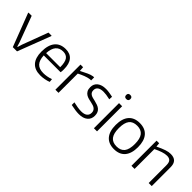

<svg xmlns="http://www.w3.org/2000/svg" viewBox="184 -1828 2918 2918"><g transform="rotate(45 1643.0 -369.0)"><path d="M21 -530V-540H90L244 -126L266 -54H274L296 -126L451 -540H518V-530L315 0H224Z M822 9Q702 9 640.5 -59.5Q579 -128 579 -261Q579 -401 639.5 -475Q700 -549 815 -549Q912 -549 962 -488.5Q1012 -428 1012 -310Q1012 -287 1011 -271Q1010 -255 1007 -244H645Q650 -143 694.5 -95.5Q739 -48 830 -48Q867 -48 907 -55Q947 -62 989 -77L994 -23Q956 -8 910 0.5Q864 9 822 9ZM813 -495Q657 -495 646 -294H949Q949 -401 916 -448Q883 -495 813 -495Z M1139 -540H1195L1200 -467H1204Q1264 -498 1311 -520Q1358 -542 1401 -549H1423V-484H1400Q1354 -478 1304 -458.5Q1254 -439 1206 -414V0H1139Z M1653 11Q1619 11 1580.5 6Q1542 1 1479 -12V-69Q1526 -58 1568.5 -51Q1611 -44 1649 -44Q1712 -44 1745 -69.5Q1778 -95 1778 -143Q1778 -168 1769 -185.5Q1760 -203 1744.5 -215Q1729 -227 1707 -234.5Q1685 -242 1660 -247Q1630 -253 1599 -261Q1568 -269 1543 -285Q1518 -301 1502 -329Q1486 -357 1486 -403Q1486 -473 1536.5 -513Q1587 -553 1676 -553Q1691 -553 1705.5 -552Q1720 -551 1737 -548.5Q1754 -546 1774.5 -542.5Q1795 -539 1824 -533L1821 -476Q1772 -487 1740 -491.5Q1708 -496 1680 -496Q1617 -496 1584.5 -472.5Q1552 -449 1552 -404Q1552 -377 1562 -360Q1572 -343 1590 -332Q1608 -321 1631.5 -315Q1655 -309 1682 -303Q1716 -295 1745.5 -284.5Q1775 -274 1797 -256.5Q1819 -239 1831.5 -212Q1844 -185 1844 -145Q1844 -72 1793.5 -30.5Q1743 11 1653 11Z M2001 -661Q1956 -661 1956 -705Q1956 -749 2001 -749Q2046 -749 2046 -705Q2046 -661 2001 -661ZM1967 -540H2034V0H1967Z M2405 10Q2288 10 2226.5 -62Q2165 -134 2165 -270Q2165 -406 2226.5 -478Q2288 -550 2405 -550Q2522 -550 2583.5 -478Q2645 -406 2645 -270Q2645 -134 2583.5 -62Q2522 10 2405 10ZM2405 -47Q2493 -47 2535 -101Q2577 -155 2577 -270Q2577 -385 2535 -439Q2493 -493 2405 -493Q2317 -493 2275 -439Q2233 -385 2233 -270Q2233 -156 2275 -101.5Q2317 -47 2405 -47Z M2774 -540H2830L2835 -477H2840Q2880 -496 2913 -510Q2946 -524 2973.5 -533Q3001 -542 3024.5 -546Q3048 -550 3071 -550Q3140 -550 3175 -514.5Q3210 -479 3210 -403V0H3144V-380Q3144 -440 3120.5 -465.5Q3097 -491 3049 -491Q3007 -491 2954 -473.5Q2901 -456 2841 -426V0H2774Z"/></g></svg>

Font: Encode Sans Normal
Style: Light
Weight: 300
Designer: Pablo Impallari, Andres Torresi
Foundry: Pablo Impallari, Andres Torresi
Version: Version 1.000; ttfautohint (v1.00) -l 8 -r 50 -G 200 -x 14 -